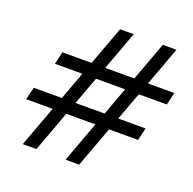

<svg xmlns="http://www.w3.org/2000/svg" viewBox="-127 -849 986 979"><g transform="rotate(20 366.5 -360.0)"><path d="M96 0 362 -720H436L170 0ZM328 0 594 -720H668L402 0ZM126 -509H733L717 -441H110ZM50 -289H657L641 -221H34Z"/></g></svg>

Font: Instrument Sans
Style: Italic
Weight: 400
Italic angle: -13°
Designer: Rodrigo Fuenzalida
Foundry: fragTYPE
Version: Version 1.000;gftools[0.9.28]